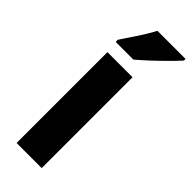

<svg xmlns="http://www.w3.org/2000/svg" viewBox="-253 -794 822 822"><g transform="rotate(45 158.5 -383.0)"><path d="M212 0H60V-550H212ZM317 -756Q301 -738 273.5 -710.5Q246 -683 216 -655Q186 -627 161 -606H54V-619Q79 -656 104 -694Q129 -732 147 -766H317Z"/></g></svg>

Font: Noto Sans Armenian Condensed ExtraBold
Style: Regular
Weight: 800
Width: 3
Designer: Monotype Design Team
Foundry: Monotype Imaging Inc.
Version: Version 2.008; ttfautohint (v1.8.4.7-5d5b)